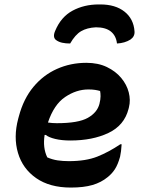

<svg xmlns="http://www.w3.org/2000/svg" viewBox="-20 -833 640 865"><path d="M412 -710Q372 -708 345.5 -692.5Q319 -677 296 -637Q276 -637 260 -640.5Q244 -644 232 -653Q216 -666 229 -695Q255 -757 307 -785Q359 -813 425 -813H432Q500 -813 541 -780.5Q582 -748 586 -692Q588 -669 568 -655Q543 -639 507 -637Q503 -672 479.5 -691Q456 -710 412 -710ZM369 -550Q422 -550 461.5 -531Q501 -512 526 -482Q551 -452 560 -417Q569 -382 561 -350L559 -342Q540 -268 468.5 -234Q397 -200 297 -200Q258 -200 229 -207Q200 -214 186 -225H181Q172 -167 193 -124Q216 -114 239.5 -110.5Q263 -107 290 -107Q367 -107 418.5 -127.5Q470 -148 522 -183H528Q526 -149 521 -127Q511 -91 497.5 -70.5Q484 -50 465 -35Q436 -11 396.5 0.5Q357 12 299 12Q204 12 143 -30.5Q82 -73 61 -144Q40 -215 62 -298L65 -309Q86 -388 130.5 -441.5Q175 -495 236.5 -522.5Q298 -550 369 -550ZM378 -430Q324 -430 273.5 -396Q223 -362 196 -281Q215 -278 236 -278Q333 -278 375.5 -302Q418 -326 428 -365Q433 -385 433 -399Q433 -413 431 -423Q421 -426 408.5 -428Q396 -430 378 -430Z"/></svg>

Font: Recursive Mn Csl St
Style: Bold Italic
Weight: 700
Italic angle: -15°
Monospace: yes
Version: Version 1.079;hotconv 1.0.112;makeotfexe 2.5.65598; ttfautoh